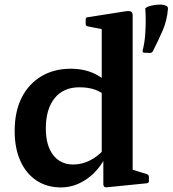

<svg xmlns="http://www.w3.org/2000/svg" viewBox="-20 -807 753 838"><path d="M424 -162V-593H559V-162ZM447 -383Q426 -404 396.5 -415Q367 -426 326 -426Q257 -426 218.5 -378.5Q180 -331 180 -246Q180 -172 212 -130.5Q244 -89 300 -89Q336 -89 370 -105.5Q404 -122 433 -153L444 -129Q414 -65 360.5 -27Q307 11 246 11Q185 11 139.5 -19Q94 -49 69 -104.5Q44 -160 44 -235Q44 -319 74 -379.5Q104 -440 159.5 -473.5Q215 -507 289 -507Q350 -507 396.5 -483.5Q443 -460 480 -412ZM424 -566V-715L443 -676L363 -692Q354 -693 354 -703V-722Q354 -732 364 -732L530 -758Q546 -760 552.5 -756Q559 -752 559 -739V-566ZM559 -162V-38L540 -72L621 -47Q630 -44 630 -34V-17Q630 -8 620 -7L451 10Q441 12 436 8.5Q431 5 431 -4V-121L424 -133V-162ZM705 -782Q714 -778 713 -768Q709 -717 689.5 -672.5Q670 -628 647 -583Q642 -575 632 -576L609 -577Q600 -578 603 -588Q611 -620 613.5 -653Q616 -686 616 -717Q616 -748 614 -771Q624 -779 643 -783Q662 -787 680 -787Q688 -787 694 -785.5Q700 -784 705 -782Z"/></svg>

Font: Hahmlet SemiBold
Style: Regular
Weight: 600
Version: Version 1.002